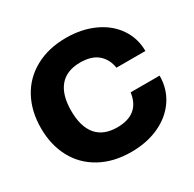

<svg xmlns="http://www.w3.org/2000/svg" viewBox="-160 -890 1077 1068"><g transform="rotate(-30 379.0 -356.0)"><path d="M391.1 9.8Q277.8 9.8 193.4 -36.4Q108.9 -82.5 64.5 -165.3Q20 -248 20 -356Q20 -463.9 64.5 -546.6Q108.9 -629.4 193.4 -675.8Q277.8 -722.2 391.1 -722.2Q489.7 -722.2 568.8 -686.5Q647.9 -650.9 692.9 -585.7Q737.8 -520.5 737.8 -438H551.8Q543 -496.1 503.2 -530Q463.4 -564 391.1 -564Q303.2 -564 258.5 -510.7Q213.9 -457.5 213.9 -356Q213.9 -253.9 258.5 -200.9Q303.2 -147.9 391.1 -147.9Q533.7 -147.9 551.8 -279.8H737.8Q737.8 -195.3 693.6 -129.4Q649.4 -63.5 570.6 -26.9Q491.7 9.8 391.1 9.8Z"/></g></svg>

Font: Creato Display Black
Style: Regular
Weight: 900
Version: Version 1.000